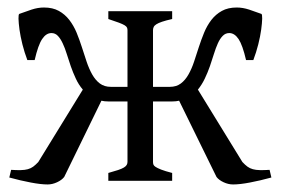

<svg xmlns="http://www.w3.org/2000/svg" viewBox="-20 -484 751 514"><path d="M706.5 -8.8Q676.3 -0.5 649.2 4.6Q622.1 9.8 604 9.8Q591.3 9.8 578.6 3.9Q565.9 -2 559.6 -10.3L459.5 -214.4Q451.7 -212.4 440.9 -212.4H389.6V-50.8Q389.6 -46.9 390.6 -43.7Q391.6 -40.5 396.2 -37.4Q400.9 -34.2 411.4 -30Q421.9 -25.9 440.9 -21V0H270V-21Q286.1 -25.4 296.1 -28.8Q306.2 -32.2 311.8 -35.6Q317.4 -39.1 319.3 -42.7Q321.3 -46.4 321.3 -50.8V-212.4H270.5Q259.3 -212.4 251.5 -214.4L151.9 -10.3Q145.5 -2 132.8 3.9Q120.1 9.8 107.4 9.8Q89.4 9.8 62.3 4.6Q35.2 -0.5 4.9 -8.8L9.8 -29.3Q24.9 -28.3 35.6 -28.6Q46.4 -28.8 54.4 -31Q62.5 -33.2 68.8 -37.8Q75.2 -42.5 82.5 -50.3L201.7 -244.1Q190.4 -257.3 182.9 -273.7Q175.3 -290 169.4 -306.9Q163.6 -323.7 158.7 -339.6Q153.8 -355.5 147.9 -367.9Q142.1 -380.4 135 -387.9Q127.9 -395.5 117.7 -395.5Q103.5 -395.5 92.8 -379.4Q82 -363.3 72.8 -323.2H53.2Q45.4 -343.8 40 -365.2Q34.7 -386.7 32.2 -404.5Q29.8 -422.4 29.5 -434.1Q29.3 -445.8 31.7 -446.8Q47.4 -452.6 64.5 -458.3Q81.5 -463.9 97.7 -463.9Q121.1 -463.9 137.5 -454.8Q153.8 -445.8 165.5 -430.7Q177.2 -415.5 185.1 -396.5Q192.9 -377.4 199.2 -357.7Q205.6 -337.9 211.9 -318.8Q218.3 -299.8 226.8 -284.7Q235.4 -269.5 247.3 -260.5Q259.3 -251.5 276.9 -251.5H321.3V-403.3Q321.3 -406.7 320.1 -409.9Q318.8 -413.1 313.7 -416.3Q308.6 -419.4 298.3 -423.3Q288.1 -427.2 270 -433.1V-454.1H440.9V-433.1Q423.8 -429.2 413.8 -425.8Q403.8 -422.4 398.4 -418.9Q393.1 -415.5 391.4 -411.6Q389.6 -407.7 389.6 -403.3V-251.5H434.6Q452.1 -251.5 464.1 -260.5Q476.1 -269.5 484.6 -284.7Q493.2 -299.8 499.5 -318.8Q505.9 -337.9 512.2 -357.7Q518.6 -377.4 526.4 -396.5Q534.2 -415.5 545.9 -430.7Q557.6 -445.8 574 -454.8Q590.3 -463.9 613.8 -463.9Q629.9 -463.9 647 -458.3Q664.1 -452.6 679.7 -446.8Q682.1 -445.8 681.9 -434.1Q681.6 -422.4 679.2 -404.5Q676.8 -386.7 671.4 -365.2Q666 -343.8 658.2 -323.2H638.7Q629.4 -363.3 618.7 -379.4Q607.9 -395.5 593.8 -395.5Q583.5 -395.5 576.2 -387.9Q568.8 -380.4 563.2 -367.9Q557.6 -355.5 552.7 -339.6Q547.9 -323.7 542 -306.9Q536.1 -290 528.3 -273.7Q520.5 -257.3 509.8 -244.1L628.9 -50.3Q636.2 -42.5 642.6 -37.8Q648.9 -33.2 657 -31Q665 -28.8 675.5 -28.6Q686 -28.3 701.7 -29.3Z"/></svg>

Font: Gentium Plus
Style: Regular
Weight: 400
Designer: J. Victor Gaultney, Annie Olsen, Iska Routamaa
Foundry: SIL International
Version: Version 1.510